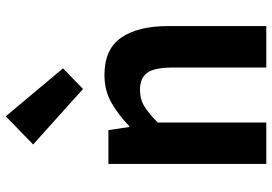

<svg xmlns="http://www.w3.org/2000/svg" viewBox="-162 -802 964 681"><g transform="rotate(-90 320.5 -462.0)"><path d="M79 0V-560H199L210 -486H213Q250 -522 294 -548Q338 -574 395 -574Q486 -574 527 -514.5Q568 -455 568 -349V0H421V-331Q421 -396 402.5 -422Q384 -448 342 -448Q308 -448 282.5 -432Q257 -416 226 -385V0ZM345 -650 148 -827 248 -924 418 -721Z"/></g></svg>

Font: Noto Sans KR
Style: Bold
Weight: 700
Designer: Ryoko NISHIZUKA  (kana, bopomofo & ideographs); Paul D. Hunt (Latin, Greek & Cyrillic); Sandoll Communications , Soo-you
Foundry: Adobe
Version: Version 2.004-H2;hotconv 1.0.118;makeotfexe 2.5.65603